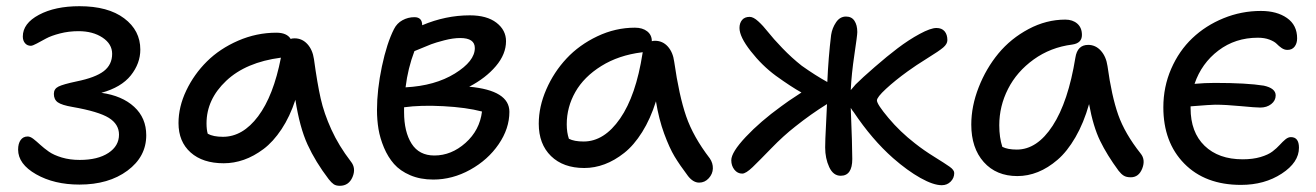

<svg xmlns="http://www.w3.org/2000/svg" viewBox="-20 -559 4221 616"><path d="M234.9 33.2Q153.8 33.2 95.9 0.2Q38.1 -32.7 38.1 -79.1Q38.1 -98.1 46.1 -109.6Q54.2 -121.1 68.8 -121.1Q77.1 -121.1 87.2 -113.3Q97.2 -105.5 109.1 -94.5Q121.1 -83.5 136.7 -72.5Q152.3 -61.5 178.2 -53.7Q204.1 -45.9 235.8 -45.9Q293.9 -45.9 327.9 -68.4Q361.8 -90.8 361.8 -127Q361.8 -160.6 329.1 -180.9Q296.4 -201.2 212.9 -215.8Q178.2 -221.7 165.5 -230.7Q152.8 -239.7 152.8 -257.8Q152.8 -273.9 167.5 -281.2Q182.1 -288.6 226.1 -297.9Q286.1 -310.1 313 -330.8Q339.8 -351.6 339.8 -386.2Q339.8 -418 308.8 -438.5Q277.8 -459 231.9 -459Q200.7 -459 172.4 -451.7Q144 -444.3 127.9 -435.5Q111.8 -426.8 98.1 -419.4Q84.5 -412.1 79.1 -412.1Q67.4 -412.1 60.3 -420.4Q53.2 -428.7 53.2 -441.9Q53.2 -483.9 105 -511.5Q156.7 -539.1 234.9 -539.1Q326.7 -539.1 378.4 -500.2Q430.2 -461.4 430.2 -399.9Q430.2 -355.5 399.7 -317.1Q369.1 -278.8 305.2 -261.2Q371.6 -252 410.4 -216.3Q449.2 -180.7 449.2 -125Q449.2 -56.2 388.9 -11.5Q328.6 33.2 234.9 33.2Z M697.8 -35.2Q630.4 -35.2 591.6 -69.8Q552.7 -104.5 552.7 -164.1Q552.7 -216.3 577.6 -268.6Q602.5 -320.8 643.8 -361.8Q685.1 -402.8 744.1 -428.5Q803.2 -454.1 866.7 -454.1Q900.4 -454.1 912.6 -434.1Q916.5 -436 925.3 -436Q949.2 -436 966.1 -417.7Q982.9 -399.4 987.3 -369.1Q998 -291 1008.8 -243.2Q1019.5 -195.3 1043.2 -143.3Q1066.9 -91.3 1105.5 -41Q1123 -19.5 1111.1 8.8Q1099.1 37.1 1070.3 37.1Q1058.1 37.1 1050.8 32.2Q1043.5 27.3 1034.7 16.1Q992.2 -39.6 966.8 -95Q941.4 -150.4 927.7 -238.8Q910.2 -185.1 883.3 -144.5Q856.4 -104 825.4 -80.8Q794.4 -57.6 762.5 -46.4Q730.5 -35.2 697.8 -35.2ZM642.6 -163.1Q642.6 -143.1 646.5 -129.9Q664.1 -120.1 695.3 -120.1Q758.8 -120.1 808.1 -185.8Q857.4 -251.5 881.3 -374Q769 -359.4 705.8 -299.8Q642.6 -240.2 642.6 -163.1Z M1370.1 17.1Q1328.6 17.1 1296.1 3.2Q1263.7 -10.7 1244.1 -33Q1224.6 -55.2 1211.9 -85.4Q1199.2 -115.7 1194.3 -145Q1189.5 -174.3 1189.5 -206.1Q1189.5 -271 1205.3 -345.9Q1221.2 -420.9 1244.1 -465.8Q1253.4 -484.4 1271.2 -494.1Q1289.1 -503.9 1309.6 -503.9Q1334.5 -503.9 1334.5 -478Q1409.7 -509.8 1487.3 -509.8Q1542 -509.8 1572.8 -486.1Q1603.5 -462.4 1603.5 -426.8Q1603.5 -385.3 1571 -346.9Q1538.6 -308.6 1485.4 -280.8Q1614.3 -269 1614.3 -200.2Q1614.3 -146.5 1579.8 -96.2Q1545.4 -45.9 1488.5 -14.4Q1431.6 17.1 1370.1 17.1ZM1456.5 -437Q1433.6 -437 1405.5 -429.7Q1377.4 -422.4 1363.3 -417Q1349.1 -411.6 1309.6 -395Q1288.6 -339.8 1281.2 -278.8Q1375.5 -283.7 1439.5 -323.2Q1503.4 -362.8 1503.4 -404.8Q1503.4 -437 1456.5 -437ZM1276.4 -199.2Q1276.4 -136.2 1300.5 -98.1Q1324.7 -60.1 1373.5 -60.1Q1428.2 -60.1 1473.6 -100.6Q1519 -141.1 1526.4 -201.2Q1476.1 -214.4 1402.8 -218.3Q1329.6 -222.2 1276.4 -214.8Z M1854.5 -20Q1787.1 -20 1747.8 -58.3Q1708.5 -96.7 1708.5 -162.1Q1708.5 -216.8 1732.7 -272.2Q1756.8 -327.6 1797.6 -371.3Q1838.4 -415 1896.5 -442.6Q1954.6 -470.2 2017.1 -470.2Q2041.5 -470.2 2056.4 -458.5Q2071.3 -446.8 2071.3 -426.8Q2075.7 -428.2 2081.1 -428.2Q2106 -428.2 2122.6 -409.7Q2139.2 -391.1 2143.1 -360.8Q2158.7 -252 2181.4 -186Q2204.1 -120.1 2257.3 -50.8Q2267.6 -35.6 2267.1 -18.3Q2266.6 -1 2253.9 12.9Q2241.2 26.9 2223.1 26.9Q2204.1 26.9 2187.5 5.9Q2160.6 -29.8 2144.3 -56.9Q2127.9 -84 2110.8 -130.4Q2093.8 -176.8 2084.5 -233.9Q2066.9 -177.7 2040.3 -135.3Q2013.7 -92.8 1982.7 -68.4Q1951.7 -43.9 1919.7 -32Q1887.7 -20 1854.5 -20ZM1798.3 -160.2Q1798.3 -133.8 1805.2 -113.8Q1822.3 -105 1852.5 -105Q1918.5 -105 1969.5 -178.7Q2020.5 -252.4 2041.5 -388.2L2042.5 -391.1H2039.1Q1964.8 -381.8 1909.2 -347.2Q1853.5 -312.5 1825.9 -263.9Q1798.3 -215.3 1798.3 -160.2Z M2361.3 -2Q2346.2 -2 2336.2 -14.6Q2326.2 -27.3 2326.2 -44.9Q2326.2 -70.3 2372.8 -119.9Q2419.4 -169.4 2486.3 -217.8Q2502.4 -230.5 2551.3 -262.2Q2518.6 -280.3 2469.2 -315.9Q2424.8 -348.6 2388.7 -394.8Q2352.5 -440.9 2352.5 -469.2Q2352.5 -484.9 2360.8 -494.9Q2369.1 -504.9 2385.3 -504.9Q2397 -504.9 2412.6 -490.7Q2428.2 -476.6 2444.3 -456.1Q2460.4 -435.5 2490.2 -404.5Q2520 -373.5 2552.2 -348.1Q2596.2 -316.9 2634.3 -295.9Q2637.7 -374.5 2646.5 -446.8Q2649.9 -469.2 2662.4 -487.5Q2674.8 -505.9 2694.3 -505.9Q2712.4 -505.9 2721.4 -492.2Q2730.5 -478.5 2730.5 -456.1Q2730.5 -445.8 2721.2 -383.8Q2711.9 -321.8 2709.5 -270Q2712.4 -273.4 2717.8 -279.5Q2723.1 -285.6 2725.1 -288.1Q2745.6 -308.6 2786.4 -344Q2827.1 -379.4 2859.4 -403.8Q2895.5 -431.2 2930.7 -450.2Q2965.8 -469.2 2984.4 -469.2Q3001.5 -469.2 3010.5 -458.7Q3019.5 -448.2 3019.5 -430.2Q3019.5 -418 3006.3 -406.7Q2993.2 -395.5 2955.3 -372.1Q2917.5 -348.6 2892.1 -330.1Q2851.6 -300.8 2822.5 -273.9Q2793.5 -247.1 2793.5 -236.8Q2793.5 -224.6 2830.6 -180.4Q2867.7 -136.2 2915.5 -99.1Q2943.8 -76.7 2977.8 -55.7Q3011.7 -34.7 3026.6 -24.2Q3041.5 -13.7 3041.5 -3.9Q3041.5 12.2 3030 23.7Q3018.6 35.2 3001.5 35.2Q2974.6 35.2 2933.1 12Q2891.6 -11.2 2845.2 -51.8Q2777.8 -111.3 2718.3 -200.2Q2715.3 -203.1 2709.5 -212.9Q2714.4 -93.3 2714.4 -48.8Q2714.4 4.9 2677.2 4.9Q2653.3 4.9 2640.4 -22.9Q2627.4 -50.8 2627.4 -85.9Q2627.4 -108.4 2630.1 -157.5Q2632.8 -206.5 2633.3 -225.1Q2581.5 -192.9 2531.2 -152.8Q2493.7 -123.5 2455.1 -83.7Q2416.5 -43.9 2394.8 -22.9Q2373 -2 2361.3 -2Z M3244.1 5.9Q3176.3 5.9 3136.2 -39.1Q3096.2 -84 3096.2 -159.2Q3096.2 -218.3 3119.9 -278.8Q3143.6 -339.4 3183.3 -387.5Q3223.1 -435.5 3280 -465.8Q3336.9 -496.1 3397.9 -496.1Q3421.4 -496.1 3436.3 -483.2Q3451.2 -470.2 3451.2 -446.8Q3451.2 -420.4 3419.9 -416Q3350.6 -407.2 3296.4 -368.2Q3242.2 -329.1 3214.1 -273.7Q3186 -218.3 3186 -157.2Q3186 -117.7 3195.8 -87.9Q3212.9 -79.1 3242.2 -79.1Q3307.6 -79.1 3357.4 -155.8Q3407.2 -232.4 3430.2 -374Q3436.5 -415 3471.2 -415Q3495.1 -415 3512 -396.2Q3528.8 -377.4 3533.2 -347.2Q3546.4 -251 3567.6 -190.7Q3588.9 -130.4 3639.2 -66.9Q3655.8 -46.9 3644.8 -18.6Q3633.8 9.8 3607.9 9.8Q3593.8 9.8 3585.4 4.6Q3577.1 -0.5 3568.8 -11.2Q3531.7 -61.5 3509.5 -107.2Q3487.3 -152.8 3474.1 -225.1Q3457 -164.6 3430.4 -118.7Q3403.8 -72.8 3373 -46.4Q3342.3 -20 3310.1 -7.1Q3277.8 5.9 3244.1 5.9Z M3961.4 34.2Q3846.7 34.2 3779.5 -34.2Q3712.4 -102.5 3712.4 -214.8Q3712.4 -280.3 3737.5 -338.1Q3762.7 -396 3805.4 -436.5Q3848.1 -477.1 3905.5 -500.5Q3962.9 -523.9 4025.4 -523.9Q4076.7 -523.9 4109.1 -501.2Q4141.6 -478.5 4141.6 -436Q4141.6 -419.9 4133.5 -409.4Q4125.5 -398.9 4110.4 -398.9Q4100.6 -398.9 4091.8 -405Q4083 -411.1 4075.9 -418.5Q4068.8 -425.8 4053 -431.9Q4037.1 -438 4015.6 -438Q3943.4 -438 3889.2 -397Q3835 -356 3812.5 -290Q3845.2 -293 3877.4 -293Q3980.5 -293 4034.7 -284.2Q4072.8 -275.9 4072.8 -252.9Q4072.8 -236.3 4058.6 -225.1Q4044.4 -213.9 4023.4 -213.9Q4008.8 -213.9 3960.7 -218.5Q3912.6 -223.1 3878.4 -223.1Q3865.7 -223.1 3799.8 -217.8V-211.9Q3799.8 -134.8 3844.7 -91.3Q3889.6 -47.9 3966.8 -47.9Q3999.5 -47.9 4024.2 -55.2Q4048.8 -62.5 4062.5 -73Q4076.2 -83.5 4085.7 -94Q4095.2 -104.5 4104 -111.8Q4112.8 -119.1 4121.6 -119.1Q4147.5 -119.1 4147.5 -85Q4147.5 -38.1 4092.3 -2Q4037.1 34.2 3961.4 34.2Z"/></svg>

Font: Shantell Sans Irregular
Style: Regular
Weight: 400
Designer: Stephen Nixon, Anya Danilova, Shantell Martin
Foundry: Arrow Type
Version: Version 1.006;[9816181b4]